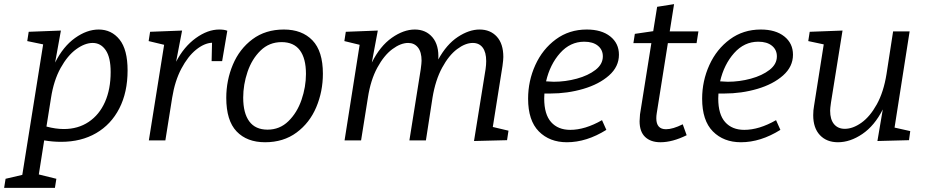

<svg xmlns="http://www.w3.org/2000/svg" viewBox="-73 -680 4487 930"><path d="M545 -339Q545 -233 505 -155Q465 -77 392.5 -35Q320 7 223 7Q182 7 141 0L115 165L200 186L193 230H-53L-46 186L35 167L136 -465L59 -481L66 -526L222 -532L194 -377Q233 -455 290.5 -496Q348 -537 405 -537Q467 -537 506 -488.5Q545 -440 545 -339ZM152 -67Q197 -55 236 -55Q305 -55 356.5 -89.5Q408 -124 435.5 -186Q463 -248 463 -331Q463 -402 439 -437Q415 -472 376 -472Q338 -472 296 -441.5Q254 -411 220.5 -350.5Q187 -290 174 -205Z M1028 -531 1003 -384H952L954 -473Q916 -471 876.5 -439Q837 -407 805.5 -347.5Q774 -288 761 -207L728 0H648L722 -463L647 -481L654 -526L809 -532L780 -381Q818 -454 875.5 -495.5Q933 -537 989 -537Q1014 -537 1028 -531Z M1491 -323Q1491 -237 1459 -161Q1427 -85 1363.5 -38Q1300 9 1211 9Q1123 9 1073 -43.5Q1023 -96 1023 -206Q1023 -291 1055 -367Q1087 -443 1150 -490Q1213 -537 1302 -537Q1390 -537 1440.5 -484.5Q1491 -432 1491 -323ZM1105 -207Q1105 -132 1134.5 -92Q1164 -52 1223 -52Q1282 -52 1324 -93Q1366 -134 1387.5 -196.5Q1409 -259 1409 -322Q1409 -397 1379.5 -436.5Q1350 -476 1291 -476Q1231 -476 1189 -435Q1147 -394 1126 -332Q1105 -270 1105 -207Z M2314 -65 2390 -47 2383 -1 2223 3 2279 -345Q2282 -366 2282 -384Q2282 -427 2265 -449.5Q2248 -472 2217 -472Q2181 -472 2141 -442Q2101 -412 2068.5 -352Q2036 -292 2022 -207L1990 0H1910L1965 -345Q1969 -375 1969 -386Q1969 -428 1951.5 -450Q1934 -472 1904 -472Q1868 -472 1827.5 -442Q1787 -412 1754.5 -352Q1722 -292 1709 -207L1676 0H1596L1669 -463L1595 -481L1602 -526L1757 -532L1728 -377Q1768 -457 1825 -497Q1882 -537 1936 -537Q1990 -537 2022 -499Q2054 -461 2050 -392Q2090 -465 2144.5 -501Q2199 -537 2250 -537Q2302 -537 2333.5 -502.5Q2365 -468 2365 -404Q2365 -391 2361 -361Z M2564 -227Q2563 -219 2563 -203Q2563 -126 2596.5 -88.5Q2630 -51 2689 -51Q2761 -51 2843 -98L2864 -51Q2768 9 2673 9Q2589 9 2537 -43.5Q2485 -96 2485 -202Q2485 -288 2520 -365Q2555 -442 2619.5 -489.5Q2684 -537 2769 -537Q2841 -537 2883 -503.5Q2925 -470 2925 -415Q2925 -357 2877 -314.5Q2829 -272 2752.5 -249.5Q2676 -227 2592 -227ZM2572 -286Q2596 -284 2609 -284Q2666 -284 2721 -299Q2776 -314 2811.5 -341.5Q2847 -369 2847 -407Q2847 -439 2823 -458.5Q2799 -478 2757 -478Q2689 -478 2640 -423Q2591 -368 2572 -286Z M3162 -471 3108 -131Q3106 -119 3106 -107Q3106 -54 3153 -54Q3186 -54 3234 -78L3253 -25Q3184 9 3126 9Q3079 9 3052 -16.5Q3025 -42 3025 -93Q3025 -102 3027 -126L3082 -471H2995L3002 -516L3091 -529L3110 -647L3192 -660L3171 -528H3310L3301 -471Z M3407 -227Q3406 -219 3406 -203Q3406 -126 3439.5 -88.5Q3473 -51 3532 -51Q3604 -51 3686 -98L3707 -51Q3611 9 3516 9Q3432 9 3380 -43.5Q3328 -96 3328 -202Q3328 -288 3363 -365Q3398 -442 3462.5 -489.5Q3527 -537 3612 -537Q3684 -537 3726 -503.5Q3768 -470 3768 -415Q3768 -357 3720 -314.5Q3672 -272 3595.5 -249.5Q3519 -227 3435 -227ZM3415 -286Q3439 -284 3452 -284Q3509 -284 3564 -299Q3619 -314 3654.5 -341.5Q3690 -369 3690 -407Q3690 -439 3666 -458.5Q3642 -478 3600 -478Q3532 -478 3483 -423Q3434 -368 3415 -286Z M4260 -62 4336 -45 4330 -1 4177 3 4203 -150Q4163 -71 4104 -31Q4045 9 3986 9Q3931 9 3898.5 -25.5Q3866 -60 3866 -122Q3866 -146 3870 -167L3917 -465L3842 -481L3849 -526L4008 -532L3952 -183Q3948 -155 3948 -144Q3948 -101 3967 -78.5Q3986 -56 4019 -56Q4058 -56 4099.5 -85.5Q4141 -115 4174 -174.5Q4207 -234 4221 -321L4253 -528H4333Z"/></svg>

Font: Bitter Pro
Style: Italic
Weight: 400
Italic angle: -9°
Designer: Sol Matas, and Bitter project Authors
Foundry: Sol Matas
Version: Version 1.010